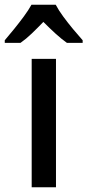

<svg xmlns="http://www.w3.org/2000/svg" viewBox="-58 -786 367 806"><path d="M177 0H75V-539H177ZM176 -766Q188 -743 207.5 -716.5Q227 -690 249 -663.5Q271 -637 289 -617V-606H223Q199 -623 174.5 -645.5Q150 -668 124 -694Q99 -668 75 -645Q51 -622 28 -606H-38V-617Q-20 -638 1.5 -664.5Q23 -691 42.5 -717.5Q62 -744 74 -766Z"/></svg>

Font: Noto Sans Georgian SemiCondensed Medium
Style: Regular
Weight: 500
Width: 4
Designer: Monotype Design Team, Akaki Razmadze
Foundry: Google LLC
Version: Version 2.005; ttfautohint (v1.8.4.7-5d5b)